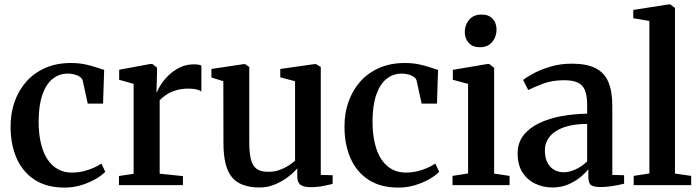

<svg xmlns="http://www.w3.org/2000/svg" viewBox="-20 -839 3166 870"><path d="M272.5 11Q191 11 136.8 -24.5Q82.5 -60 55.2 -122.2Q28 -184.5 28 -263.5Q27.5 -325.5 46.2 -378.2Q65 -431 100.2 -470.2Q135.5 -509.5 186.2 -531.5Q237 -553.5 301 -553.5Q337.5 -553.5 366.5 -547.2Q395.5 -541 416.8 -533.5Q438 -526 452 -522.5L447 -369.5H377.5L355 -473Q353 -482 343.5 -489.5Q334 -497 319.2 -501.2Q304.5 -505.5 287 -505.5Q249 -505.5 219.2 -482.2Q189.5 -459 172.5 -411.2Q155.5 -363.5 155 -290Q155 -232 165.8 -188Q176.5 -144 196.5 -115Q216.5 -86 244 -71.5Q271.5 -57 305 -57Q332.5 -57 357.8 -63Q383 -69 404 -78.5Q425 -88 439.5 -98L457 -60.5Q442 -44.5 413.5 -28Q385 -11.5 348.8 -0.2Q312.5 11 272.5 11Z M519 0V-41.5L585.5 -51.5V-459L520 -477.5V-523L660.5 -549H670.5L691.5 -532.5V-508L689 -420.5L691.5 -422.5Q695.5 -434 708.5 -454.8Q721.5 -475.5 743 -496.8Q764.5 -518 793.8 -532.8Q823 -547.5 858.5 -547.5Q871.5 -547.5 879.5 -545.8Q887.5 -544 892.5 -542.5V-424.5Q886 -429.5 871.8 -433.5Q857.5 -437.5 835.5 -437.5Q803 -437.5 778 -430Q753 -422.5 734.8 -410.5Q716.5 -398.5 703.5 -385V-52L809 -41V0Z M1385.5 9Q1357 9 1342 -1.5Q1327 -12 1327 -39V-76Q1310 -56 1283.5 -36Q1257 -16 1224.8 -2.8Q1192.5 10.5 1157 10.5Q1068.5 10.5 1030.5 -36.5Q992.5 -83.5 992.5 -189.5L992 -471L938 -488V-526.5L1084 -548.5H1090.5L1109.5 -535.5V-193.5Q1109.5 -147 1116.8 -117.5Q1124 -88 1142.5 -74.2Q1161 -60.5 1195.5 -60.5Q1223 -60.5 1245.8 -68.5Q1268.5 -76.5 1286.5 -88Q1304.5 -99.5 1317 -110.5V-471L1250 -488.5V-526.5L1404.5 -548.5H1412L1433.5 -535.5V-46.5L1487.5 -45L1487 -5.5Q1470 -1.5 1444.5 3.8Q1419 9 1385.5 9Z M1785.5 11Q1704 11 1649.8 -24.5Q1595.5 -60 1568.2 -122.2Q1541 -184.5 1541 -263.5Q1540.5 -325.5 1559.2 -378.2Q1578 -431 1613.2 -470.2Q1648.5 -509.5 1699.2 -531.5Q1750 -553.5 1814 -553.5Q1850.5 -553.5 1879.5 -547.2Q1908.5 -541 1929.8 -533.5Q1951 -526 1965 -522.5L1960 -369.5H1890.5L1868 -473Q1866 -482 1856.5 -489.5Q1847 -497 1832.2 -501.2Q1817.5 -505.5 1800 -505.5Q1762 -505.5 1732.2 -482.2Q1702.5 -459 1685.5 -411.2Q1668.5 -363.5 1668 -290Q1668 -232 1678.8 -188Q1689.5 -144 1709.5 -115Q1729.5 -86 1757 -71.5Q1784.5 -57 1818 -57Q1845.5 -57 1870.8 -63Q1896 -69 1917 -78.5Q1938 -88 1952.5 -98L1970 -60.5Q1955 -44.5 1926.5 -28Q1898 -11.5 1861.8 -0.2Q1825.5 11 1785.5 11Z M2030.5 0V-42L2101 -53V-459L2032 -477.5V-522.5L2188.5 -549H2197L2219 -531.5V-52.5L2289 -42V0ZM2153.5 -625Q2121.5 -625 2103.8 -645Q2086 -665 2086 -694Q2086 -726 2105.8 -749.5Q2125.5 -773 2162 -773H2163Q2195 -773 2212.5 -753.5Q2230 -734 2230 -705Q2230 -673 2210.5 -649Q2191 -625 2154.5 -625Z M2483 10.5Q2441 10.5 2405 -6.8Q2369 -24 2347.2 -58.2Q2325.5 -92.5 2325.5 -143.5Q2325.5 -192 2352.2 -226Q2379 -260 2424.2 -281.5Q2469.5 -303 2525.5 -313Q2581.5 -323 2640.5 -324V-363.5Q2640.5 -402.5 2631.8 -427Q2623 -451.5 2600.5 -463.5Q2578 -475.5 2537 -475.5Q2482.5 -475.5 2440.5 -459.8Q2398.5 -444 2373.5 -431L2350.5 -476.5Q2363.5 -488 2395.8 -505.5Q2428 -523 2473.2 -536.8Q2518.5 -550.5 2571 -550.5Q2638 -550.5 2678.2 -530.2Q2718.5 -510 2736.5 -467.8Q2754.5 -425.5 2754.5 -359.5V-46.5L2808 -45V-6.5Q2797 -4 2778.8 -0.2Q2760.5 3.5 2740 6Q2719.5 8.5 2700.5 8.5Q2671.5 8.5 2658.8 0Q2646 -8.5 2646 -37V-72.5Q2635 -57.5 2612 -38Q2589 -18.5 2556.5 -4Q2524 10.5 2483 10.5ZM2535 -58.5Q2561 -58.5 2589.8 -72.2Q2618.5 -86 2640.5 -107.5V-277.5Q2577 -277.5 2534.5 -262Q2492 -246.5 2470.5 -219.5Q2449 -192.5 2449 -157.5Q2449 -125 2460.2 -102.8Q2471.5 -80.5 2491 -69.5Q2510.5 -58.5 2535 -58.5Z M2922.5 -53V-744L2849.5 -756.5V-794L3009.5 -819H3017L3038.5 -803V-52.5L3112 -42V0H2851.5V-42Z"/></svg>

Font: Merriweather 60pt SemiBold
Style: Regular
Weight: 600
Version: Version 2.100